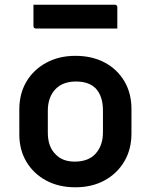

<svg xmlns="http://www.w3.org/2000/svg" viewBox="-20 -784 640 815"><path d="M300 -547Q371 -547 424.5 -518.5Q478 -490 508 -439Q538 -388 538 -322V-217Q538 -150 507.5 -98.5Q477 -47 423.5 -18Q370 11 300 11Q229 11 175.5 -18Q122 -47 92 -97.5Q62 -148 62 -214V-319Q62 -387 92.5 -438Q123 -489 177 -518Q231 -547 300 -547ZM303 -438Q245 -438 214 -404Q183 -370 183 -314V-221Q183 -161 216 -129Q245 -98 297 -98Q356 -98 386.5 -132.5Q417 -167 417 -222V-315Q417 -376 386 -409Q357 -438 303 -438ZM122 -764H467Q478 -764 478 -753V-663H133Q122 -663 122 -674Z"/></svg>

Font: Recursive Mn Lnr St SmB
Style: Regular
Weight: 600
Monospace: yes
Version: Version 1.079;hotconv 1.0.112;makeotfexe 2.5.65598; ttfautoh